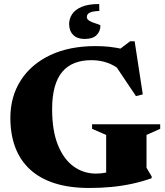

<svg xmlns="http://www.w3.org/2000/svg" viewBox="-20 -919 822 954"><path d="M708 -85.5 733.5 -42.5V-33.5Q685.5 -16.5 635.8 -5.8Q586 5 533.2 10Q480.5 15 423.5 15Q325 15 251.5 -8.5Q178 -32 129 -77.2Q80 -122.5 55.8 -187Q31.5 -251.5 31.5 -333Q31.5 -438.5 82.8 -519Q134 -599.5 229 -644.8Q324 -690 455 -690Q490 -690 523.5 -686.5Q557 -683 603 -672.5L555.5 -660L626.5 -714H649L689.5 -450L655.5 -441.5L534.5 -622L588 -563.5Q552 -593 515.2 -606.5Q478.5 -620 434 -620Q387.5 -620 351.2 -606Q315 -592 290 -562.8Q265 -533.5 252 -487.2Q239 -441 239 -376.5Q239 -269.5 267.8 -198.5Q296.5 -127.5 345.8 -92Q395 -56.5 456.5 -56.5Q481.5 -56.5 503.2 -60.8Q525 -65 544.5 -73.8Q564 -82.5 581.5 -96L507.5 -16.5V-248.5L437.5 -279V-301.5H776V-279L708 -248.5ZM479 -792Q479 -763.5 460 -744.5Q441 -725.5 400.5 -725.5Q363.5 -725.5 343.5 -745.8Q323.5 -766 323.5 -800Q323.5 -826 338.5 -848.8Q353.5 -871.5 386.2 -885.2Q419 -899 473 -899L473.5 -864.5Q440.5 -863.5 426 -856.2Q411.5 -849 411.5 -834.5Q411.5 -824 421.8 -817.2Q432 -810.5 445.2 -806Q458.5 -801.5 468.8 -798Q479 -794.5 479 -792Z"/></svg>

Font: Newsreader 24pt ExtraBold
Style: Regular
Weight: 800
Designer: Hugues Gentile
Foundry: Production Type
Version: Version 1.003